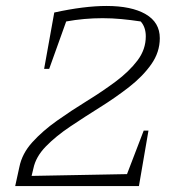

<svg xmlns="http://www.w3.org/2000/svg" viewBox="-20 -624 608 644"><path d="M31 0 45 -64Q54 -109 88.5 -147Q123 -185 171 -219Q219 -253 271 -285Q323 -317 368 -350.5Q413 -384 441 -421Q469 -458 469 -502Q469 -533 452 -552Q419 -557 387.5 -560Q356 -563 324 -563Q262 -563 202 -552L145 -393H128L162 -582Q212 -593 256 -598.5Q300 -604 337 -604Q421 -604 468.5 -576.5Q516 -549 516 -496Q516 -449 487.5 -408.5Q459 -368 413.5 -332.5Q368 -297 316 -264.5Q264 -232 215.5 -199.5Q167 -167 133.5 -132.5Q100 -98 92 -59L86 -34L406 -40L462 -186H478L446 0Z"/></svg>

Font: Piazzolla ExtraLight
Style: Italic
Weight: 200
Italic angle: -11.3°
Designer: Juan Pablo del Peral
Foundry: Huerta Tipografica
Version: Version 1.330